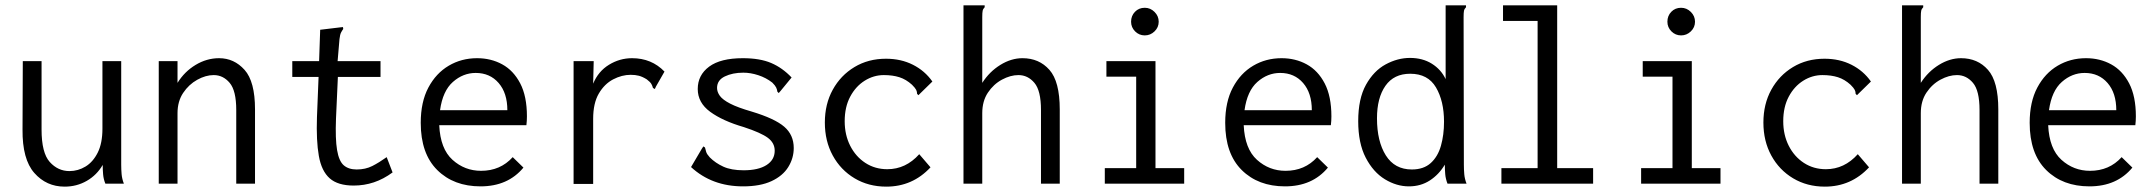

<svg xmlns="http://www.w3.org/2000/svg" viewBox="-20 -685 8040 716"><path d="M221 11Q153 11 108 -40Q63 -91 64 -202L65 -457H135V-202Q135 -115 165.5 -81Q196 -47 239 -47Q271 -47 299 -64Q327 -81 344.5 -116Q362 -151 362 -205V-457H432V-71Q432 -53 433.5 -35.5Q435 -18 442 0H373Q366 -17 364.5 -35Q363 -53 363 -70Q341 -32 303.5 -10.5Q266 11 221 11Z M572 0V-457H642V-376Q668 -418 709.5 -443Q751 -468 797 -468Q853 -468 892 -424.5Q931 -381 931 -277V0H861V-275Q861 -347 836.5 -376Q812 -405 777 -405Q747 -405 715.5 -387.5Q684 -370 663 -338.5Q642 -307 642 -263V0Z M1299 7Q1240 7 1209.5 -20Q1179 -47 1169 -103.5Q1159 -160 1162 -248L1168 -398H1070V-457H1170L1174 -574L1249 -583L1259 -584L1260 -577Q1255 -570 1251.5 -563Q1248 -556 1246 -539L1239 -457H1399V-398H1240L1233 -243Q1230 -167 1237 -125.5Q1244 -84 1262 -68.5Q1280 -53 1310 -53Q1343 -53 1368.5 -66Q1394 -79 1422 -99L1444 -42Q1410 -17 1374 -5Q1338 7 1299 7Z M1772 10Q1672 10 1610.5 -51Q1549 -112 1549 -227Q1549 -305 1577.5 -358.5Q1606 -412 1653.5 -440Q1701 -468 1759 -468Q1811 -468 1853 -445Q1895 -422 1920 -374Q1945 -326 1945 -251Q1945 -243 1944.5 -234.5Q1944 -226 1943 -218H1618Q1622 -130 1667.5 -89Q1713 -48 1774 -48Q1846 -48 1892 -99L1932 -60Q1874 10 1772 10ZM1621 -274H1872Q1872 -338 1839.5 -375.5Q1807 -413 1754 -413Q1707 -413 1669 -379.5Q1631 -346 1621 -274Z M2119 -457H2194L2192 -373Q2211 -419 2251 -443.5Q2291 -468 2337 -468Q2410 -468 2458 -418L2426 -362L2422 -353L2415 -357Q2413 -365 2409 -372Q2405 -379 2392 -389Q2376 -399 2362.5 -402.5Q2349 -406 2332 -406Q2299 -406 2266.5 -389Q2234 -372 2213 -336Q2192 -300 2192 -242V1H2119Z M2751 10Q2635 10 2557 -62L2597 -130L2603 -139L2609 -135Q2611 -127 2613.5 -118.5Q2616 -110 2627 -98Q2648 -77 2677.5 -63.5Q2707 -50 2753 -50Q2808 -50 2838.5 -69.5Q2869 -89 2869 -123Q2869 -152 2843.5 -171Q2818 -190 2754 -211Q2675 -234 2628.5 -268Q2582 -302 2582 -353Q2582 -405 2624.5 -436.5Q2667 -468 2750 -468Q2814 -468 2856 -450Q2898 -432 2932 -396L2891 -346L2884 -338L2879 -343Q2878 -351 2874.5 -358.5Q2871 -366 2860 -377Q2837 -395 2808 -404.5Q2779 -414 2752 -414Q2712 -414 2683 -400Q2654 -386 2654 -357Q2654 -342 2664.5 -327.5Q2675 -313 2703 -298.5Q2731 -284 2783 -269Q2869 -243 2904.5 -212.5Q2940 -182 2940 -133Q2940 -95 2919.5 -62Q2899 -29 2857 -9.5Q2815 10 2751 10Z M3285 11Q3219 11 3167 -20Q3115 -51 3085.5 -105Q3056 -159 3056 -228Q3056 -297 3085.5 -350.5Q3115 -404 3166.5 -435Q3218 -466 3284 -466Q3340 -466 3384.5 -443.5Q3429 -421 3457 -381L3412 -337L3405 -330L3400 -335Q3400 -343 3396.5 -350Q3393 -357 3381 -369Q3359 -389 3334 -397Q3309 -405 3276 -405Q3238 -405 3204.5 -384Q3171 -363 3150.5 -324.5Q3130 -286 3130 -233Q3130 -182 3150.5 -141.5Q3171 -101 3207 -77.5Q3243 -54 3289 -54Q3358 -54 3408 -110L3450 -61Q3383 11 3285 11Z M3573 -665H3652V-658Q3646 -652 3644.5 -645Q3643 -638 3643 -621V-376Q3670 -418 3710.5 -443Q3751 -468 3793 -468Q3855 -468 3893.5 -424.5Q3932 -381 3932 -277V0H3862V-275Q3862 -347 3837.5 -376Q3813 -405 3778 -405Q3748 -405 3716.5 -388Q3685 -371 3664 -339.5Q3643 -308 3643 -263V0H3573Z M4100 0V-58H4217V-399H4106V-457H4289V-58H4396V0ZM4249 -553Q4228 -553 4213 -568Q4198 -583 4198 -604Q4198 -626 4212.5 -641Q4227 -656 4249 -656Q4270 -656 4285.5 -640.5Q4301 -625 4301 -604Q4301 -583 4285.5 -568Q4270 -553 4249 -553Z M4772 10Q4672 10 4610.5 -51Q4549 -112 4549 -227Q4549 -305 4577.5 -358.5Q4606 -412 4653.5 -440Q4701 -468 4759 -468Q4811 -468 4853 -445Q4895 -422 4920 -374Q4945 -326 4945 -251Q4945 -243 4944.5 -234.5Q4944 -226 4943 -218H4618Q4622 -130 4667.5 -89Q4713 -48 4774 -48Q4846 -48 4892 -99L4932 -60Q4874 10 4772 10ZM4621 -274H4872Q4872 -338 4839.5 -375.5Q4807 -413 4754 -413Q4707 -413 4669 -379.5Q4631 -346 4621 -274Z M5234 10Q5188 10 5144.5 -16.5Q5101 -43 5073 -97Q5045 -151 5045 -233Q5045 -317 5074 -369Q5103 -421 5147.5 -445Q5192 -469 5238 -469Q5285 -469 5319.5 -447.5Q5354 -426 5371 -390V-665H5447V-658Q5441 -652 5439.5 -645Q5438 -638 5438 -621L5439 -71Q5439 -53 5440.5 -35.5Q5442 -18 5449 0H5378Q5371 -18 5369.5 -35.5Q5368 -53 5368 -71Q5346 -34 5312 -12Q5278 10 5234 10ZM5245 -53Q5289 -53 5315.5 -77Q5342 -101 5353.5 -141.5Q5365 -182 5365 -231Q5365 -308 5335 -359Q5305 -410 5239 -410Q5178 -410 5146.5 -365Q5115 -320 5115 -244Q5115 -158 5148 -105.5Q5181 -53 5245 -53Z M5579 0V-58H5714V-607H5585V-665H5787V-58H5921V0Z M6100 0V-58H6217V-399H6106V-457H6289V-58H6396V0ZM6249 -553Q6228 -553 6213 -568Q6198 -583 6198 -604Q6198 -626 6212.5 -641Q6227 -656 6249 -656Q6270 -656 6285.5 -640.5Q6301 -625 6301 -604Q6301 -583 6285.5 -568Q6270 -553 6249 -553Z M6785 11Q6719 11 6667 -20Q6615 -51 6585.5 -105Q6556 -159 6556 -228Q6556 -297 6585.5 -350.5Q6615 -404 6666.5 -435Q6718 -466 6784 -466Q6840 -466 6884.5 -443.5Q6929 -421 6957 -381L6912 -337L6905 -330L6900 -335Q6900 -343 6896.5 -350Q6893 -357 6881 -369Q6859 -389 6834 -397Q6809 -405 6776 -405Q6738 -405 6704.5 -384Q6671 -363 6650.5 -324.5Q6630 -286 6630 -233Q6630 -182 6650.5 -141.5Q6671 -101 6707 -77.5Q6743 -54 6789 -54Q6858 -54 6908 -110L6950 -61Q6883 11 6785 11Z M7073 -665H7152V-658Q7146 -652 7144.5 -645Q7143 -638 7143 -621V-376Q7170 -418 7210.5 -443Q7251 -468 7293 -468Q7355 -468 7393.5 -424.5Q7432 -381 7432 -277V0H7362V-275Q7362 -347 7337.5 -376Q7313 -405 7278 -405Q7248 -405 7216.5 -388Q7185 -371 7164 -339.5Q7143 -308 7143 -263V0H7073Z M7772 10Q7672 10 7610.5 -51Q7549 -112 7549 -227Q7549 -305 7577.5 -358.5Q7606 -412 7653.5 -440Q7701 -468 7759 -468Q7811 -468 7853 -445Q7895 -422 7920 -374Q7945 -326 7945 -251Q7945 -243 7944.5 -234.5Q7944 -226 7943 -218H7618Q7622 -130 7667.5 -89Q7713 -48 7774 -48Q7846 -48 7892 -99L7932 -60Q7874 10 7772 10ZM7621 -274H7872Q7872 -338 7839.5 -375.5Q7807 -413 7754 -413Q7707 -413 7669 -379.5Q7631 -346 7621 -274Z"/></svg>

Font: Ligconsolata
Style: Regular
Weight: 400
Monospace: yes
Designer: Raph Levien, Cyreal, Brenton Simpson
Foundry: Raph Levien, Cyreal, Google
Version: Version 3.001; ttfautohint (v1.8.2.53-6de2)